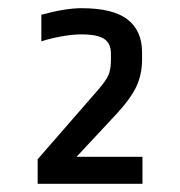

<svg xmlns="http://www.w3.org/2000/svg" viewBox="-20 -780 440 469"><path d="M327 -652V-634Q327 -599 313.5 -569.5Q300 -540 264 -501L167 -397H328V-331H72V-391L220 -561Q239 -583 245 -597Q251 -611 251 -633V-649Q251 -674 234.5 -685Q218 -696 179 -696Q157 -696 129.5 -691Q102 -686 81 -679V-744Q140 -760 179 -760Q256 -760 291.5 -732.5Q327 -705 327 -652Z"/></svg>

Font: Ropa Sans
Style: Regular
Weight: 400
Designer: Botio Nikoltchev
Foundry: Botio Nikoltchev
Version: Version 1.100